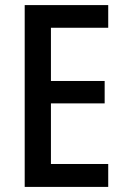

<svg xmlns="http://www.w3.org/2000/svg" viewBox="-20 -734 493 754"><path d="M405 0H77V-714H405V-625H180V-416H391V-328H180V-90H405Z"/></svg>

Font: Noto Sans Khmer Condensed Medium
Style: Regular
Weight: 500
Width: 3
Designer: Danh Hong and the Monotype Design Team
Foundry: Monotype Imaging Inc.
Version: Version 2.004; ttfautohint (v1.8.4.7-5d5b)